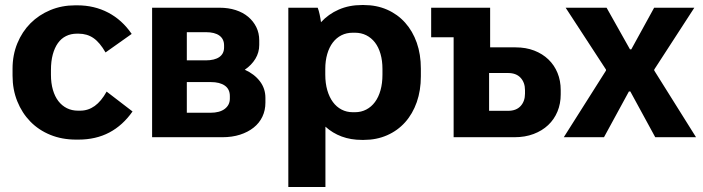

<svg xmlns="http://www.w3.org/2000/svg" viewBox="-20 -551 2823 771"><path d="M285.6 9.6H294.8Q365 9.6 419 -18.9Q473 -47.4 512.2 -103.4L408.2 -183.2Q386.6 -144.4 360.4 -125.5Q334.2 -106.6 302 -106.6H293.2Q268.4 -106.6 248.5 -116.6Q228.6 -126.6 214.4 -145Q200.2 -163.4 192.4 -190.3Q184.6 -217.2 184.6 -250.6V-269.4Q184.6 -305 191.9 -332Q199.2 -359 212.4 -377.7Q225.6 -396.4 245.1 -406.1Q264.6 -415.8 289 -415.8H295.4Q329.6 -415.8 355.2 -398.2Q380.8 -380.6 403.8 -340.4L508.8 -414.8Q470.2 -471.2 414.4 -500.4Q358.6 -529.6 290.4 -529.6H281.8Q228.2 -529.6 182.2 -510.5Q136.2 -491.4 102.5 -457.6Q68.8 -423.8 49.6 -377Q30.4 -330.2 30.4 -275.4V-247Q30.4 -191.6 49.3 -144.5Q68.2 -97.4 101.7 -63Q135.2 -28.6 182 -9.5Q228.8 9.6 285.6 9.6Z M590.8 0H873.2Q912.2 0 943.9 -10.2Q975.6 -20.4 998.5 -38.6Q1021.4 -56.8 1033.6 -82.4Q1045.8 -108 1045.8 -138.8V-157.8Q1045.8 -195.8 1023.4 -224.9Q1001 -254 963 -271Q990.2 -289.6 1005.6 -315Q1021 -340.4 1021 -370.6V-388.8Q1021 -418.2 1009.2 -442.1Q997.4 -466 976.6 -483.5Q955.8 -501 926.5 -510.5Q897.2 -520 861.2 -520H590.8ZM730.2 -98.2V-221.4H826.6Q862.6 -221.4 882.8 -207.2Q903 -193 903 -165.2V-155Q903 -129.4 882.6 -113.8Q862.2 -98.2 824.8 -98.2ZM730.2 -308.6V-421.8H806.8Q842.2 -421.8 861 -408.1Q879.8 -394.4 879.8 -368.6V-360.6Q879.8 -335.4 860.8 -322Q841.8 -308.6 805.8 -308.6Z M1137.8 200H1286.8V-42.4Q1315.4 -16.4 1352.1 -2.8Q1388.8 10.8 1432.8 10.8H1441.2Q1492 10.8 1534.3 -7.8Q1576.7 -26.3 1606.9 -60.1Q1637.1 -93.9 1653.6 -140.9Q1670 -187.8 1670 -244.6V-275.4Q1670 -332.7 1653.6 -379.4Q1637.1 -426.2 1606.9 -459.9Q1576.7 -493.7 1534.3 -512.3Q1492 -530.8 1441.2 -530.8H1432.8Q1382.2 -530.8 1340.5 -512.6Q1298.8 -494.4 1269 -461.8Q1267 -477 1263.6 -492.9Q1260.2 -508.8 1255.8 -520H1137.8ZM1396.4 -100.4Q1371.9 -100.4 1351.5 -111.1Q1331.2 -121.7 1316.8 -141.3Q1302.4 -160.8 1294.3 -188.7Q1286.2 -216.6 1286.2 -251.2V-274.2Q1286.2 -306.9 1294.1 -334.1Q1302 -361.2 1316.4 -380.2Q1330.8 -399.1 1351.1 -409.4Q1371.5 -419.6 1396.4 -419.6H1405.6Q1430.3 -419.6 1450.8 -409.4Q1471.2 -399.1 1485.7 -380.4Q1500.2 -361.6 1508 -334.5Q1515.8 -307.3 1515.8 -274.2V-251.2Q1515.8 -216.6 1508 -188.7Q1500.2 -160.8 1485.7 -141.3Q1471.2 -121.7 1450.8 -111.1Q1430.3 -100.4 1405.6 -100.4Z M1801.6 0H2046.4Q2088.3 0 2122.6 -12.9Q2156.8 -25.8 2181.1 -48.6Q2205.4 -71.4 2218.5 -103Q2231.6 -134.5 2231.6 -171.8V-189Q2231.6 -226.9 2218.8 -258.1Q2206 -289.4 2182.3 -312.2Q2158.6 -335 2125.3 -347.9Q2091.9 -360.8 2050.6 -360.8H1948.2V-520H1711.4V-401.4H1801.6ZM1944 -106V-257.8H2020.2Q2053 -257.8 2070.6 -238.6Q2088.2 -219.4 2088.2 -188.8V-175Q2088.2 -144.4 2070.6 -125.2Q2053 -106 2020.2 -106Z M2244 0H2405.4L2505.4 -183.6H2511.2L2611.2 0H2775L2607.2 -267.8V-271.8L2768.2 -520H2606.8L2515 -352.8H2509.8L2415.8 -520H2251.4L2413.4 -271.6V-267.6Z"/></svg>

Font: Fixel Variable
Style: Regular
Weight: 100
Width: 3
Designer: AlfaBravo + MacPaw
Foundry: Kyrylo Tkachov, Marchela Mozhyna, Serhii Makarenko, Maria Weinstein, Zakhar Kryvoshyya
Version: Version 1.211